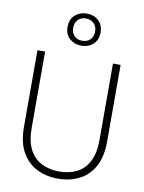

<svg xmlns="http://www.w3.org/2000/svg" viewBox="-103 -1030 836 1112"><g transform="rotate(10 315.5 -473.5)"><path d="M316 12Q248 12 192.5 -15.5Q137 -43 104 -100.5Q71 -158 71 -249V-700H116V-251Q116 -172 142 -123.5Q168 -75 213.5 -52.5Q259 -30 316 -30Q375 -30 419.5 -52.5Q464 -75 489.5 -123.5Q515 -172 515 -251V-700H560V-249Q560 -158 527.5 -100.5Q495 -43 440 -15.5Q385 12 316 12ZM316 -770Q276 -770 247.5 -794.5Q219 -819 219 -864Q219 -909 247.5 -934Q276 -959 316 -959Q357 -959 385 -934Q413 -909 413 -864Q413 -820 385 -795Q357 -770 316 -770ZM316 -799Q345 -799 363 -816.5Q381 -834 381 -864Q381 -895 362.5 -912.5Q344 -930 316 -930Q288 -930 270 -912.5Q252 -895 252 -864Q252 -834 270 -816.5Q288 -799 316 -799Z"/></g></svg>

Font: DM Sans 9pt ExtraLight
Style: Regular
Weight: 250
Version: Version 4.004;gftools[0.9.30]